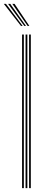

<svg xmlns="http://www.w3.org/2000/svg" viewBox="-59 -980 237 1000"><path d="M92.5 0V-800H101.5V0ZM56 0V-800H65.2V0ZM74.2 0V-800H83.5V0ZM50.2 -845 -39 -959.8H-27.8L59 -845ZM67.5 -845 -16.8 -959.8H-5.5L76.2 -845ZM84.8 -845 5.2 -959.8H16.8L93.8 -845Z"/></svg>

Font: Big Shoulders Inline Display Thin Light
Style: Regular
Weight: 300
Version: Version 2.002